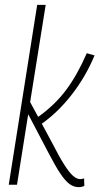

<svg xmlns="http://www.w3.org/2000/svg" viewBox="-20 -760 409 790"><path d="M16 0 133 -740H168L104 -340L137 -279Q206 -328 252.5 -390.5Q299 -453 337 -541L369 -532Q334 -447 277 -373Q220 -299 152 -251L193 -175Q223 -116 244 -83Q265 -50 280.5 -36.5Q296 -23 310 -23Q317 -23 326 -26L327 5Q316 10 304 10Q284 10 266.5 -2.5Q249 -15 228.5 -45.5Q208 -76 180 -130L96 -290L50 0Z"/></svg>

Font: Georama SemiCondensed ExtraLight
Style: Italic
Weight: 200
Width: 4
Italic angle: -9°
Designer: Jean-Baptiste Levee
Foundry: Production Type
Version: Version 1.000